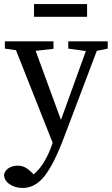

<svg xmlns="http://www.w3.org/2000/svg" viewBox="-20 -679 552 948"><path d="M317 -439V-475H512V-439L458 -428L297 -3Q247 130 200.5 189.5Q154 249 92 249Q55 249 27.5 230.5Q0 212 0 183Q5 161 24.5 150Q44 139 67 139Q87 139 104 147.5Q121 156 141 177L146 182Q178 155 200 116.5Q222 78 236 38L240 26L59 -431L4 -439V-475H244V-438L156 -428L281 -87L404 -427ZM148 -596V-659H410V-596Z"/></svg>

Font: Source Serif Pro
Style: Regular
Weight: 400
Designer: Frank Grießhammer
Foundry: Adobe Systems Incorporated
Version: Version 3.001;hotconv 1.0.111;makeotfexe 2.5.65597